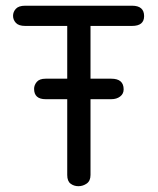

<svg xmlns="http://www.w3.org/2000/svg" viewBox="-20 -641 548 668"><path d="M439.5 -621.1H67.4C52.4 -621.1 41.7 -617.5 35.2 -610.4C28.6 -603.2 25.4 -595.1 25.4 -585.9C25.4 -576.8 28.6 -568.7 35.2 -561.5C41.7 -554.4 52.4 -550.8 67.4 -550.8H213.9V-367.2H138.7C124.3 -367.2 114.1 -363.4 107.9 -356C101.7 -348.5 98.6 -340.5 98.6 -332C98.6 -307.9 112 -295.9 138.7 -295.9H213.9V-32.2C213.9 -17.9 217.8 -7.8 225.6 -2C233.4 3.9 242.5 6.8 252.9 6.8C263.3 6.8 272.9 3.7 281.7 -2.4C290.5 -8.6 294.9 -18.6 294.9 -32.2V-295.9H367.2C379.6 -295.9 389.8 -299 397.9 -305.2C406.1 -311.4 410.2 -319.7 410.2 -330.1C410.2 -354.8 395.8 -367.2 367.2 -367.2H294.9V-550.8H439.5C467.4 -550.8 481.4 -562.2 481.4 -585C481.4 -609 467.4 -621.1 439.5 -621.1Z"/></svg>

Font: Jura
Style: DemiBold
Weight: 600
Version: Version 2.5.1